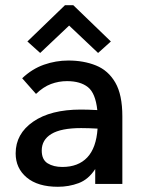

<svg xmlns="http://www.w3.org/2000/svg" viewBox="-20 -705 540 736"><path d="M202 11Q125 11 82.5 -24.5Q40 -60 40 -117Q40 -192 107 -238.5Q174 -285 290 -285Q303 -285 319 -284.5Q335 -284 353 -283Q346 -348 317 -371Q288 -394 237 -394Q205 -394 175.5 -383Q146 -372 118 -345L65 -405Q103 -441 148.5 -457Q194 -473 242 -473Q301 -473 348 -454Q395 -435 422 -388.5Q449 -342 449 -259V0H345V-57Q319 -17 281.5 -3Q244 11 202 11ZM140 -128Q140 -93 162.5 -79Q185 -65 219 -65Q280 -65 314.5 -101.5Q349 -138 354 -212Q338 -213 321 -213.5Q304 -214 291 -214Q214 -214 177 -191.5Q140 -169 140 -128ZM134 -502 85 -546 229 -685H261L405 -546L356 -502L245 -607Z"/></svg>

Font: Inconsolata SemiBold
Style: Regular
Weight: 600
Monospace: yes
Designer: Raph Levien, Cyreal, Brenton Simpson
Foundry: Raph Levien, Cyreal, Google
Version: Version 3.100; ttfautohint (v1.8.4.7-5d5b)